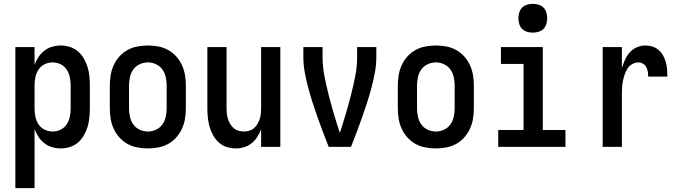

<svg xmlns="http://www.w3.org/2000/svg" viewBox="-20 -765 3540 1000"><path d="M60 215V-520H160V-427Q168 -449 180.5 -468Q193 -487 211 -501Q229 -515 251.5 -521.5Q274 -528 296 -528Q321 -528 344.5 -520.5Q368 -513 386 -497.5Q404 -482 416.5 -460.5Q429 -439 436 -416Q443 -393 445.5 -368.5Q448 -344 448 -320V-200Q448 -176 445.5 -151.5Q443 -127 436 -104Q429 -81 416.5 -59.5Q404 -38 386 -22.5Q368 -7 344.5 0.5Q321 8 296 8Q274 8 251.5 1.5Q229 -5 211 -19Q193 -33 180.5 -52Q168 -71 160 -93V215ZM254 -80Q276 -80 295.5 -89.5Q315 -99 327 -117Q339 -135 343.5 -156.5Q348 -178 348 -200V-320Q348 -342 343.5 -363.5Q339 -385 327 -403Q315 -421 295.5 -430.5Q276 -440 254 -440Q232 -440 212.5 -430.5Q193 -421 181 -403Q169 -385 164.5 -363.5Q160 -342 160 -320V-200Q160 -178 164.5 -156.5Q169 -135 181 -117Q193 -99 212.5 -89.5Q232 -80 254 -80Z M750 8Q723 8 696 3Q669 -2 645 -15Q621 -28 602.5 -48.5Q584 -69 572.5 -94Q561 -119 556.5 -146Q552 -173 552 -200V-320Q552 -347 556.5 -374Q561 -401 572.5 -426Q584 -451 602.5 -471.5Q621 -492 645 -505Q669 -518 696 -523Q723 -528 750 -528Q777 -528 804 -523Q831 -518 855 -505Q879 -492 897.5 -471.5Q916 -451 927.5 -426Q939 -401 943.5 -374Q948 -347 948 -320V-200Q948 -173 943.5 -146Q939 -119 927.5 -94Q916 -69 897.5 -48.5Q879 -28 855 -15Q831 -2 804 3Q777 8 750 8ZM750 -80Q772 -80 792.5 -89.5Q813 -99 825.5 -116.5Q838 -134 843 -156Q848 -178 848 -200V-320Q848 -342 843 -364Q838 -386 825.5 -403.5Q813 -421 792.5 -430.5Q772 -440 750 -440Q728 -440 707.5 -430.5Q687 -421 674.5 -403.5Q662 -386 657 -364Q652 -342 652 -320V-200Q652 -178 657 -156Q662 -134 674.5 -116.5Q687 -99 707.5 -89.5Q728 -80 750 -80Z M1208 8Q1184 8 1160.5 0.5Q1137 -7 1119.5 -23Q1102 -39 1090 -60.5Q1078 -82 1071.5 -105Q1065 -128 1062.5 -152Q1060 -176 1060 -200V-520H1160V-200Q1160 -186 1161.5 -172Q1163 -158 1167.5 -144.5Q1172 -131 1179.5 -118.5Q1187 -106 1197.5 -97Q1208 -88 1222 -84Q1236 -80 1250 -80Q1264 -80 1278 -84Q1292 -88 1302.5 -97Q1313 -106 1320.5 -118.5Q1328 -131 1332.5 -144.5Q1337 -158 1338.5 -172Q1340 -186 1340 -200V-520H1440V0H1340V-92Q1332 -71 1320 -52Q1308 -33 1290.5 -19Q1273 -5 1251.5 1.5Q1230 8 1208 8Z M1692 0Q1677 -38 1662.5 -76Q1648 -114 1634.5 -152.5Q1621 -191 1608.5 -229.5Q1596 -268 1585.5 -307.5Q1575 -347 1567.5 -387Q1560 -427 1560 -468V-520H1660V-468Q1660 -417 1670 -367Q1680 -317 1692.5 -268Q1705 -219 1719.5 -170Q1734 -121 1750 -73Q1766 -121 1780.5 -170Q1795 -219 1807.5 -268Q1820 -317 1830 -367Q1840 -417 1840 -468V-520H1940V-468Q1940 -427 1932.5 -387Q1925 -347 1914.5 -307.5Q1904 -268 1891.5 -229.5Q1879 -191 1865.5 -152.5Q1852 -114 1837.5 -76Q1823 -38 1808 0Z M2250 8Q2223 8 2196 3Q2169 -2 2145 -15Q2121 -28 2102.5 -48.5Q2084 -69 2072.5 -94Q2061 -119 2056.5 -146Q2052 -173 2052 -200V-320Q2052 -347 2056.5 -374Q2061 -401 2072.5 -426Q2084 -451 2102.5 -471.5Q2121 -492 2145 -505Q2169 -518 2196 -523Q2223 -528 2250 -528Q2277 -528 2304 -523Q2331 -518 2355 -505Q2379 -492 2397.5 -471.5Q2416 -451 2427.5 -426Q2439 -401 2443.5 -374Q2448 -347 2448 -320V-200Q2448 -173 2443.5 -146Q2439 -119 2427.5 -94Q2416 -69 2397.5 -48.5Q2379 -28 2355 -15Q2331 -2 2304 3Q2277 8 2250 8ZM2250 -80Q2272 -80 2292.5 -89.5Q2313 -99 2325.5 -116.5Q2338 -134 2343 -156Q2348 -178 2348 -200V-320Q2348 -342 2343 -364Q2338 -386 2325.5 -403.5Q2313 -421 2292.5 -430.5Q2272 -440 2250 -440Q2228 -440 2207.5 -430.5Q2187 -421 2174.5 -403.5Q2162 -386 2157 -364Q2152 -342 2152 -320V-200Q2152 -178 2157 -156Q2162 -134 2174.5 -116.5Q2187 -99 2207.5 -89.5Q2228 -80 2250 -80Z M2575 0V-88H2707V-432H2589V-520H2807V-88H2925V0ZM2755 -595Q2740 -595 2725 -599.5Q2710 -604 2699.5 -614.5Q2689 -625 2684.5 -640Q2680 -655 2680 -670Q2680 -685 2684.5 -700Q2689 -715 2699.5 -725.5Q2710 -736 2725 -740.5Q2740 -745 2755 -745Q2770 -745 2785 -740.5Q2800 -736 2810.5 -725.5Q2821 -715 2825.5 -700Q2830 -685 2830 -670Q2830 -655 2825.5 -640Q2821 -625 2810.5 -614.5Q2800 -604 2785 -599.5Q2770 -595 2755 -595Z M3119 0V-520H3219V-411Q3226 -433 3235.5 -454Q3245 -475 3260 -492Q3275 -509 3296.5 -518.5Q3318 -528 3341 -528Q3360 -528 3378 -522.5Q3396 -517 3410.5 -504.5Q3425 -492 3434 -475.5Q3443 -459 3448 -440.5Q3453 -422 3454.5 -403.5Q3456 -385 3456 -366H3356Q3356 -379 3354 -391.5Q3352 -404 3346 -415.5Q3340 -427 3328.5 -433.5Q3317 -440 3305 -440Q3288 -440 3272.5 -431Q3257 -422 3248 -407.5Q3239 -393 3233.5 -377Q3228 -361 3224.5 -344Q3221 -327 3220 -310Q3219 -293 3219 -276V0Z"/></svg>

Font: Iosevka Term Curly Semibold
Style: Regular
Weight: 600
Designer: Belleve Invis
Foundry: Belleve Invis
Version: Version 32.3.0